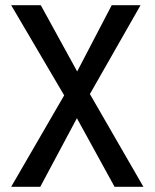

<svg xmlns="http://www.w3.org/2000/svg" viewBox="-20 -519 595 739"><path d="M23 -499H137L277 -244L410 -499H521L326 -157L532 200H421L276 -64L135 200H23L227 -152Z"/></svg>

Font: Syne Medium
Style: Regular
Weight: 500
Designer: Lucas Descroix
Foundry: Bonjour Monde
Version: Version 2.200; ttfautohint (v1.8.4)